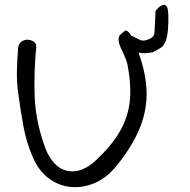

<svg xmlns="http://www.w3.org/2000/svg" viewBox="-20 -763 787 795"><path d="M463 -77Q423 -27 373 -5.5Q323 16 272.5 11Q222 6 180.5 -25.5Q139 -57 115 -114Q89 -174 77 -240Q65 -306 56 -373Q49 -420 50 -468.5Q51 -517 55 -563Q57 -583 69 -591Q81 -599 95.5 -598.5Q110 -598 121 -589.5Q132 -581 130 -566Q120 -466 123.5 -366.5Q127 -267 161 -169Q164 -159 168 -148.5Q172 -138 177 -128Q213 -60 268 -54Q323 -48 378 -100Q444 -162 477.5 -221Q511 -280 517.5 -346Q524 -412 508 -495Q505 -511 496.5 -529Q488 -547 480 -565Q472 -583 471 -598.5Q470 -614 483 -624L495 -634Q501 -639 508.5 -633.5Q516 -628 522 -618Q528 -608 531 -601Q576 -500 585 -414.5Q594 -329 564.5 -247.5Q535 -166 463 -77ZM556 -545Q528 -548 504.5 -557Q481 -566 473 -593Q464 -632 512 -619Q532 -613 561 -597Q576 -592 592 -599Q604 -603 611.5 -609.5Q619 -616 620 -634L624 -717Q624 -718 632 -727Q640 -736 651.5 -741.5Q663 -747 671 -735Q676 -727 677 -699.5Q678 -672 675.5 -641.5Q673 -611 666 -592L656 -574Q652 -567 614 -547Q574 -539 556 -545Z"/></svg>

Font: Mynerve
Style: Regular
Weight: 400
Designer: Carolina Short
Foundry: Carolina Short
Version: Version 1.000; ttfautohint (v1.8.4.7-5d5b)